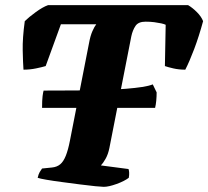

<svg xmlns="http://www.w3.org/2000/svg" viewBox="-20 -724 807 744"><path d="M143 -306Q143 -336 145 -351.5Q147 -367 149 -373Q220 -373 278.5 -373.5Q337 -374 384.5 -375.5Q432 -377 468.5 -380Q505 -383 531 -387Q557 -391 572 -397L587 -366Q587 -350 585.5 -334Q584 -318 581 -306ZM382 0Q375 0 349 -2.5Q323 -5 289 -9.5Q255 -14 220.5 -18.5Q186 -23 160 -27.5Q134 -32 126 -35Q129 -49 134 -57.5Q139 -66 143 -71L182 -75Q201 -77 213.5 -87.5Q226 -98 235 -120.5Q244 -143 251 -179L325 -557Q330 -585 338 -603Q346 -621 353 -630H216L157 -468Q144 -464 120 -459Q96 -454 71 -454Q69 -481 68 -529Q67 -577 76 -642Q91 -657 118.5 -677Q146 -697 166 -704H709Q726 -694 743 -677Q760 -660 767 -642Q751 -583 732.5 -534Q714 -485 698 -454Q673 -454 651.5 -459Q630 -464 619 -468L622 -628Q616 -631 604.5 -633.5Q593 -636 578 -638Q563 -640 544 -640Q516 -640 505 -623.5Q494 -607 489 -584L404 -151Q399 -126 389 -108.5Q379 -91 371 -83L478 -69Q480 -64 480.5 -55Q481 -46 479 -35Q462 -22 431.5 -11Q401 0 382 0Z"/></svg>

Font: Texturina Medium 12pt Black
Style: Italic
Weight: 900
Italic angle: -11°
Version: Version 1.002